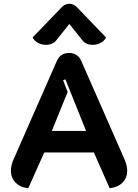

<svg xmlns="http://www.w3.org/2000/svg" viewBox="-20 -990 733 1019"><path d="M38 -84Q38 -113 52 -144L281 -665Q300 -709 347 -709Q393 -709 412 -665L641 -144Q655 -111 655 -84Q655 -46 630.5 -21Q606 4 562 9L478 -181H215L130 9Q87 4 62.5 -21Q38 -46 38 -84ZM437 -295 327 -569 315 -564 339 -502 255 -295ZM224 -752Q202 -752 182.5 -762Q163 -772 153 -791L306 -950Q324 -970 348 -970Q372 -970 390 -950L543 -791Q533 -772 513.5 -762Q494 -752 472 -752Q455 -752 441 -758Q427 -764 419 -774L348 -863L277 -774Q269 -764 255 -758Q241 -752 224 -752Z"/></svg>

Font: K2D
Style: Bold
Weight: 700
Designer: Katatrad Aksorn Co.,Ltd.
Foundry: Cadson Demak Co.,Ltd.
Version: Version 1.000; ttfautohint (v1.6)